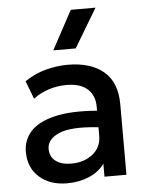

<svg xmlns="http://www.w3.org/2000/svg" viewBox="-54 -804 661 862"><g transform="rotate(-5 276.0 -373.0)"><path d="M214 15Q136.5 15 88.8 -27.5Q41 -70 41 -142Q41 -194.5 75.5 -233Q110 -271.5 183.8 -289.5Q257.5 -307.5 375.5 -298V-316.5Q375.5 -366 343.8 -395.5Q312 -425 248 -425Q209 -425 170.8 -413.2Q132.5 -401.5 98.5 -376.5L67.5 -457.5Q113.5 -489 164 -502Q214.5 -515 261.5 -515Q365 -515 423.5 -466Q482 -417 482 -317.5V0H383V-58.5Q357.5 -23 313 -4Q268.5 15 214 15ZM144 -146.5Q144 -110.5 169.8 -91Q195.5 -71.5 240.5 -71.5Q298 -71.5 336.8 -102.5Q375.5 -133.5 375.5 -185V-223.5Q253.5 -237 198.8 -213.5Q144 -190 144 -146.5ZM203.5 -585 297.5 -759.5H409L304.5 -585Z"/></g></svg>

Font: Geologica
Style: Regular
Weight: 400
Designer: Sindre Bremnes, Frode Helland
Foundry: Monokrom Skriftforlag AS
Version: Version 1.010; ttfautohint (v1.8.4.7-5d5b);gftools[0.9.28]